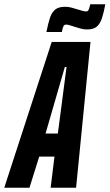

<svg xmlns="http://www.w3.org/2000/svg" viewBox="-65 -886 517 906"><path d="M-45 0 179 -688H362L294 0H174L192 -147H120L74 0ZM150 -256H208L249 -570H241ZM154 -735Q162 -775 170.5 -801Q179 -827 195 -840.5Q211 -854 242 -854Q259 -854 272.5 -850Q286 -846 300 -842Q310 -839 322 -835.5Q334 -832 341 -832Q350 -832 353.5 -840.5Q357 -849 361 -866H432Q425 -828 416.5 -801.5Q408 -775 392.5 -761Q377 -747 346 -747Q329 -747 316 -751Q303 -755 289 -759Q279 -762 267 -766Q255 -770 247 -770Q238 -770 234 -761.5Q230 -753 227 -735Z"/></svg>

Font: Saira UltraCondensed ExtraBold
Style: Italic
Weight: 800
Width: 1
Italic angle: -12°
Designer: Hector Gatti with collaboration of the Omnibus-Type team
Foundry: Omnibus-Type
Version: Version 1.101